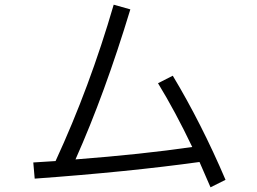

<svg xmlns="http://www.w3.org/2000/svg" viewBox="-20 -799 1096 819"><path d="M878 0Q863 -36 831 -108Q528 -66 128 -37L122 -106L217 -112Q363 -428 465 -779L536 -759Q427 -399 302 -119Q588 -141 800 -172Q728 -323 654 -444L717 -476Q839 -273 942 -32Z"/></svg>

Font: PlemolJP
Style: Regular
Weight: 400
Monospace: yes
Version: v2.0.4; ttfautohint (v1.8.4.7-5d5b-dirty) -l 6 -r 45 -G 200 